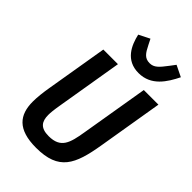

<svg xmlns="http://www.w3.org/2000/svg" viewBox="-278 -1050 1165 1165"><g transform="rotate(45 304.5 -467.5)"><path d="M136.7 -698.2 70.3 -301.5C62.5 -255.7 57.2 -209.5 57.2 -172.6C57.2 -58.6 110.8 12.1 269.2 12.1C464.1 12.1 507.1 -85.2 539.4 -278.4L609.4 -698.2H484L410.9 -261.4C393.5 -155.9 376.8 -92 273.4 -92C202.8 -92 180.8 -125.4 180.8 -181.8C180.8 -199.2 182.9 -224.8 191.1 -272.7L262.1 -698.2ZM222.3 -911.9C239.3 -837 278.1 -748.2 388.5 -748.2C496.4 -748.2 549.7 -834.5 588.1 -911.9L516.3 -947.1L490.1 -912.3C451.7 -861.5 431.1 -838.1 393.5 -838.1C350.5 -838.1 333.8 -864.3 310.4 -911.2L292.3 -947.1Z"/></g></svg>

Font: Margiela Mono Italic SmBold It
Style: Regular
Weight: 600
Designer: Mike Abbink, Paul van der Laan, Pieter van Rosmalen
Foundry: Bold Monday
Version: Version 2.003 2021